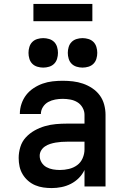

<svg xmlns="http://www.w3.org/2000/svg" viewBox="-20 -949 640 977"><path d="M243 8Q222 8 200.5 5Q179 2 159 -6.5Q139 -15 122.5 -29.5Q106 -44 95 -62.5Q84 -81 79.5 -102Q75 -123 75 -145Q75 -173 83.5 -201Q92 -229 111.5 -250Q131 -271 156 -285Q181 -299 208.5 -307Q236 -315 264.5 -317.5Q293 -320 322 -320H410V-365Q410 -384 400 -401.5Q390 -419 373.5 -429Q357 -439 337.5 -442.5Q318 -446 299 -446Q280 -446 261 -442.5Q242 -439 225.5 -430Q209 -421 198.5 -404.5Q188 -388 188 -369Q188 -369 188 -369Q188 -369 188 -369Q188 -369 188 -369Q188 -369 188 -369H81Q81 -369 81 -369.5Q81 -370 81 -370Q81 -396 89.5 -421Q98 -446 113.5 -466Q129 -486 151 -500.5Q173 -515 197 -523.5Q221 -532 247 -535Q273 -538 299 -538Q325 -538 351 -535Q377 -532 402 -523.5Q427 -515 449.5 -500Q472 -485 487.5 -464Q503 -443 510 -417Q517 -391 517 -365V0H410V-84Q399 -61 381 -43Q363 -25 340.5 -13.5Q318 -2 293 3Q268 8 243 8ZM285 -84Q308 -84 331 -89.5Q354 -95 372.5 -108.5Q391 -122 400.5 -144Q410 -166 410 -189V-228H322Q307 -228 292.5 -227Q278 -226 263.5 -223.5Q249 -221 235 -216.5Q221 -212 209 -204Q197 -196 189.5 -183.5Q182 -171 182 -156Q182 -138 191.5 -122.5Q201 -107 216.5 -98.5Q232 -90 249.5 -87Q267 -84 285 -84ZM400 -605Q385 -605 370 -609.5Q355 -614 344.5 -624.5Q334 -635 329.5 -650Q325 -665 325 -680Q325 -695 329.5 -710Q334 -725 344.5 -735.5Q355 -746 370 -750.5Q385 -755 400 -755Q415 -755 430 -750.5Q445 -746 455.5 -735.5Q466 -725 470.5 -710Q475 -695 475 -680Q475 -665 470.5 -650Q466 -635 455.5 -624.5Q445 -614 430 -609.5Q415 -605 400 -605ZM200 -605Q185 -605 170 -609.5Q155 -614 144.5 -624.5Q134 -635 129.5 -650Q125 -665 125 -680Q125 -695 129.5 -710Q134 -725 144.5 -735.5Q155 -746 170 -750.5Q185 -755 200 -755Q215 -755 230 -750.5Q245 -746 255.5 -735.5Q266 -725 270.5 -710Q275 -695 275 -680Q275 -665 270.5 -650Q266 -635 255.5 -624.5Q245 -614 230 -609.5Q215 -605 200 -605ZM150 -841V-929H450V-841Z"/></svg>

Font: Iosevka Curly SmBdEx
Style: Regular
Weight: 600
Width: 7
Monospace: yes
Designer: Belleve Invis
Foundry: Belleve Invis
Version: Version 11.1.0; ttfautohint (v1.8.3)